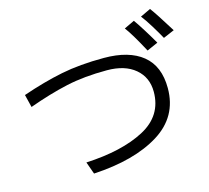

<svg xmlns="http://www.w3.org/2000/svg" viewBox="-112 -963 1151 1059"><g transform="rotate(-15 463.5 -433.5)"><path d="M733 -386Q733 -468 674.5 -517.5Q616 -567 513 -567Q383 -567 281 -544.5Q179 -522 60 -479L42 -552Q164 -594 270.5 -615.5Q377 -637 515 -637Q658 -637 735.5 -574Q813 -511 813 -385Q813 -222 672.5 -135Q532 -48 298 -35L273 -105Q479 -115 606 -182Q733 -249 733 -386ZM772 -804 831 -832Q859 -795 927 -685L864 -658Q846 -691 819 -735Q792 -779 772 -804ZM669 -764 728 -792Q745 -769 774.5 -721.5Q804 -674 822 -642L759 -614Q700 -724 669 -764Z"/></g></svg>

Font: Kakao Big Sans
Style: Regular
Weight: 400
Designer: Park Young-rak; Lee Sang-min; Kim Jung-jin; Min Bon; Park Min-gyu;
Foundry: Kakao Corporation
Version: Version 2.003